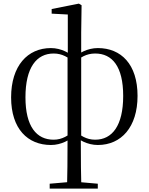

<svg xmlns="http://www.w3.org/2000/svg" viewBox="-20 -801 837 1080"><path d="M259.5 259.8H530.1V232.4L414.3 222.2H377.6L259.5 232.4ZM357 259.8H437.7C435.7 178.4 434.5 114.2 434.5 -20.2L436.7 -30.1V-617.7L438.9 -771.6L423.6 -780.6L270.6 -750.2V-724.2L361.4 -719.4V-495.1L360 -485.7V-22.1C360 99.3 359 178.4 357 259.8ZM266.6 14.6C325.1 14.6 375.6 -14.8 396.6 -39.5H399.2L396.6 -65.2C364.3 -40.1 331.8 -15.2 281.6 -15.2C185.9 -15.2 123.2 -88.7 123.2 -253.6C123.2 -421.9 185.9 -500 281.8 -500C331.8 -500 364.3 -476.9 396.6 -451L398.6 -465.9L396.6 -476.3C375.6 -501 324.7 -530.6 266.4 -530.6C135.1 -530.6 42.5 -430.8 42.5 -253.2C42.5 -76 136.1 14.6 266.6 14.6ZM530.3 14.6C662 14.6 753.7 -86 753.7 -261.8C753.7 -439.8 660.8 -530.6 530.3 -530.6C471.6 -530.6 419.6 -501 400.3 -476.5L397.9 -466.1L400.3 -450.8C431.8 -476.9 464.4 -500 515.4 -500C611.1 -500 672.9 -427.5 672.9 -261.4C672.9 -94.1 611.1 -15.2 515.2 -15.2C464.4 -15.2 431.8 -40.1 400.3 -64.9L397.7 -39.5H400.3C419.6 -15 471.9 14.6 530.3 14.6Z"/></svg>

Font: Source Han Serif CN VF
Style: Regular
Weight: 250
Designer: Ryoko NISHIZUKA 西塚涼子 (kana & ideographs); Frank Grießhammer (Latin, Greek & Cyrillic); Wenlong ZHANG 张文龙 (bopomofo); San
Foundry: Adobe
Version: Version 2.002;hotconv 1.1.0;makeotfexe 2.6.0